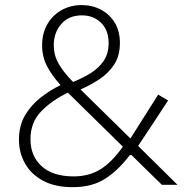

<svg xmlns="http://www.w3.org/2000/svg" viewBox="-20 -746 758 775"><path d="M274 9.5Q201.5 9.5 153.2 -16.8Q105 -43 80.8 -86.5Q56.5 -130 56.5 -182Q56.5 -239 81.2 -280.8Q106 -322.5 144.5 -352.5Q183 -382.5 224.5 -402.5Q189.5 -441 169.8 -479Q150 -517 150 -563Q150 -612.5 171.5 -649Q193 -685.5 229.2 -705.5Q265.5 -725.5 309.5 -725.5Q352 -725.5 387 -707.2Q422 -689 443 -654.8Q464 -620.5 464 -573Q464 -520 440 -484.2Q416 -448.5 379.2 -424.8Q342.5 -401 305 -385L506.5 -187Q535.5 -233.5 563 -276.5Q590.5 -319.5 618.5 -364L658.5 -340.5Q627.5 -293 597.5 -247.5Q567 -202 537.5 -157Q577.5 -117.5 617.2 -78.2Q657 -39 696.5 0H633.5Q603.5 -29 572.5 -59.5Q541.5 -90 511 -120H504Q457 -58 404 -24.2Q351 9.5 274 9.5ZM197 -563.5Q197 -524 216 -490Q235 -456 275 -415Q314 -431 346.5 -451.2Q379 -471.5 398.8 -500.8Q418.5 -530 418.5 -572.5Q418.5 -624 388 -654Q357.5 -684 310.5 -684Q257.5 -684 227.2 -649Q197 -614 197 -563.5ZM103 -184.5Q103 -116 148.2 -75Q193.5 -34 277 -34Q338.5 -34 384.5 -62Q430.5 -90 476 -154L257 -369Q255.5 -370.5 254 -372Q189.5 -341 146.2 -296.5Q103 -252 103 -184.5Z"/></svg>

Font: Heraclito ExtraLight
Style: Regular
Weight: 200
Designer: Kostas Bartsokas (font) & Cristiano Sobral (main changes)
Foundry: Kostas Bartsokas (font) & Cristiano Sobral (main changes)
Version: Version 1.00;July 8, 2020;FontCreator 13.0.0.2655 64-bit